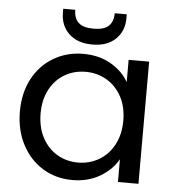

<svg xmlns="http://www.w3.org/2000/svg" viewBox="-53 -800 783 858"><g transform="rotate(5 338.0 -370.5)"><path d="M43 -276Q43 -360 77 -423.5Q111 -487 170.5 -522Q230 -557 303 -557Q375 -557 428 -526Q481 -495 507 -448V-548H599V0H507V-102Q480 -54 426.5 -22.5Q373 9 302 9Q229 9 170 -27Q111 -63 77 -128Q43 -193 43 -276ZM507 -275Q507 -337 482 -383Q457 -429 414.5 -453.5Q372 -478 321 -478Q270 -478 228 -454Q186 -430 161 -384Q136 -338 136 -276Q136 -213 161 -166.5Q186 -120 228 -95.5Q270 -71 321 -71Q372 -71 414.5 -95.5Q457 -120 482 -166.5Q507 -213 507 -275ZM481 -732Q481 -675 443.5 -638.5Q406 -602 339 -602Q272 -602 234 -638.5Q196 -675 196 -733V-750H250Q250 -712 271 -692.5Q292 -673 339 -673Q385 -673 406 -692.5Q427 -712 427 -750H481Z"/></g></svg>

Font: DVN-Poppins
Style: Regular
Weight: 400
Designer: Ninad Kale (Devanagari), Jonny Pinhorn (Latin)
Foundry: Indian Type Foundry
Version: 4.004